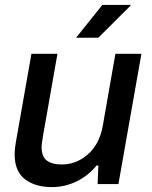

<svg xmlns="http://www.w3.org/2000/svg" viewBox="-20 -743 612 775"><path d="M287.1 -590.8 393.1 -723.1H506.8V-720.2L377 -590.8ZM189.9 12.2Q121.6 12.2 80.3 -19.8Q39.1 -51.8 39.1 -120.1Q39.1 -144.5 47.9 -190.9L106.9 -525.9H211.9L153.8 -195.8Q147.9 -161.6 147.9 -149.9Q147.9 -110.8 168.9 -95Q189.9 -79.1 229 -79.1Q288.6 -79.1 335.2 -120.4Q381.8 -161.6 395 -235.8L445.8 -525.9H550.8L458 0H374L377 -75.2H370.1Q336.4 -33.7 289.1 -10.7Q241.7 12.2 189.9 12.2Z"/></svg>

Font: Archivo Medium
Style: Italic
Weight: 500
Italic angle: -10°
Designer: Hector Gatti
Foundry: Omnibus-Type
Version: Version 2.001